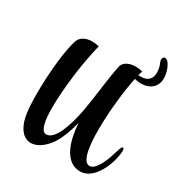

<svg xmlns="http://www.w3.org/2000/svg" viewBox="-130 -612 669 710"><g transform="rotate(30 204.5 -256.5)"><path d="M100 4C126 4 155 -16 178 -51C195 -78 207 -114 216 -149C220 -83 241 4 310 4C370 4 405 -83 409 -136V-140C409 -149 407 -152 404 -152C401 -152 398 -148 396 -143C387 -114 379 -88 369 -69C354 -40 341 -31 331 -31H330C297 -31 292 -110 292 -163C292 -244 303 -337 315 -394C325 -391 334 -390 342 -390C380 -390 407 -412 407 -449C407 -475 392 -517 373 -517C366 -517 363 -511 363 -505C363 -500 365 -494 366 -492C370 -483 374 -472 374 -453C374 -435 366 -419 346 -414C340 -412 332 -412 324 -412H319C321 -419 323 -426 325 -431C314 -434 304 -435 295 -435C265 -435 245 -421 241 -405C229 -350 221 -266 209 -199C196 -130 171 -52 133 -52C111 -52 103 -93 103 -148C103 -191 107 -241 113 -288C121 -355 135 -416 139 -431C128 -434 118 -435 109 -435C79 -435 61 -421 55 -405C39 -362 28 -255 28 -167C28 -128 30 -92 35 -69C46 -19 71 4 100 4Z"/></g></svg>

Font: Style Script
Style: Regular
Weight: 400
Designer: Robert E. Leuschke
Foundry: Robert E. Leuschke
Version: Version 1.010